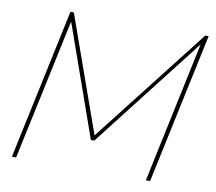

<svg xmlns="http://www.w3.org/2000/svg" viewBox="-78 -801 1003 892"><g transform="rotate(10 423.0 -355.0)"><path d="M184 -710H200L394 -164L820 -710H836L685 0H665L806 -666L397 -140H381L195 -666L53 0H33Z"/></g></svg>

Font: Raleway-v4020 Thin
Style: Italic
Weight: 250
Italic angle: -12°
Designer: Matt McInerney, Pablo Impallari, Rodrigo Fuenzalida
Foundry: Matt McInerney, Pablo Impallari, Rodrigo Fuenzalida
Version: Version 4.020;PS 004.020;hotconv 1.0.88;makeotf.lib2.5.64775